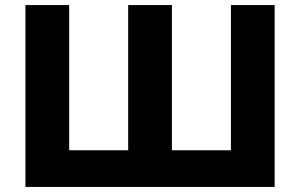

<svg xmlns="http://www.w3.org/2000/svg" viewBox="-20 -735 1180 755"><path d="M80 0V-715H252V-33L150 -144H546L484 -33V-715H656V-33L594 -144H990L888 -33V-715H1060V0Z"/></svg>

Font: Wix Madefor Display ExtraBold
Style: Regular
Weight: 800
Designer: Dalton Maag Ltd
Foundry: Dalton Maag Ltd
Version: Version 3.100